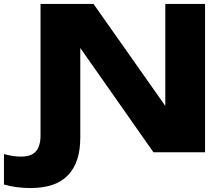

<svg xmlns="http://www.w3.org/2000/svg" viewBox="-135 -770 1127 971"><path d="M70 -750H338L764 -145L701 -132V-750H902V0H641L208 -617L271 -630V-73Q271 51 209 116Q147 181 19 181Q-15 181 -50.5 176.5Q-86 172 -115 163V9Q-97 14 -75 18Q-53 22 -29 22Q24 22 47 -5Q70 -32 70 -85Z"/></svg>

Font: Unbounded
Style: Bold
Weight: 700
Designer: Luke Prowse, Jean-Baptiste Morizot, Fátima Lázaro, Florian Runge
Foundry: NaN
Version: Version 1.700